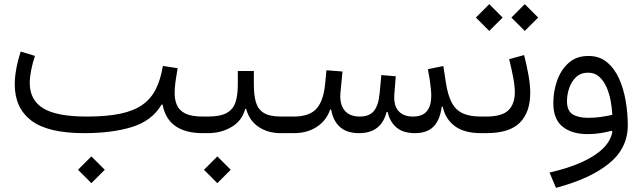

<svg xmlns="http://www.w3.org/2000/svg" viewBox="-20 -638 3078 920"><path d="M831.1 -311.2 760.5 -322.1Q749.9 -257.8 727.1 -211.8Q704.3 -165.8 663.5 -136.6Q622.6 -107.3 557.4 -93.4Q492.3 -79.5 396.4 -79.5Q250.7 -79.5 186.7 -119.2Q122.6 -158.8 122.6 -240.5Q122.6 -267.1 129.1 -300.8Q135.6 -334.4 147.4 -370.2L79 -391Q65.4 -348.9 58.1 -308.6Q50.7 -268.2 50.7 -233.9Q50.7 -120.7 129.9 -60.4Q209 0 383.5 0Q517.2 0 612.6 -29.5Q708.1 -58.9 754.1 -136.7H758.9Q772.5 -66.7 821.4 -33.3Q870.2 0 951.3 0H951.8V-79.5H951.3Q897.4 -79.5 868.2 -94Q839.1 -108.5 828 -133.7Q816.9 -158.8 816.9 -190.9Q816.9 -218.2 820.9 -247.2Q825 -276.2 831.1 -311.2ZM353.8 175.5 417.8 239.7 482.1 175.5 417.8 111.4Z M1196.4 -232.2V-297.8H1119.5V-232.2Q1119.5 -183 1108.7 -148.9Q1097.8 -114.8 1067.1 -97.2Q1036.3 -79.5 976.3 -79.5H951.7Q943.2 -79.5 940.2 -69.8Q937.3 -60 937.3 -39.9Q937.3 -19.7 940.2 -9.8Q943.2 0 951.7 0H976.3Q1040 0 1090.2 -30Q1140.4 -59.9 1154.7 -115.9H1159.6Q1174.4 -60.1 1218.9 -30.1Q1263.3 0 1325.4 0H1362.8V-79.5H1327Q1272.3 -79.5 1244.2 -96.9Q1216.1 -114.3 1206.2 -148.3Q1196.4 -182.3 1196.4 -232.2ZM957.4 175.5 1021.4 239.7 1085.7 175.5 1021.4 111.4Z M2096.5 -126.9H2101.4Q2114.3 -66.9 2159.7 -33.5Q2205.1 0 2284.8 0H2285.6V-79.5H2284.8Q2232 -79.5 2198.3 -94.6Q2164.6 -109.7 2145.4 -145Q2126.1 -180.3 2116.9 -240L2104.4 -321.7L2030.3 -306.5Q2035.2 -282.4 2038.8 -258.5Q2042.4 -234.6 2044.4 -214.4Q2046.5 -194.1 2046.5 -180Q2046.5 -130.5 2025.1 -105Q2003.8 -79.5 1958.8 -79.5Q1912.8 -79.5 1888.9 -106.7Q1864.9 -133.8 1869.8 -189.9L1876.4 -272.6L1807.2 -278.3L1799.1 -191.1Q1793.5 -132.9 1771.6 -106.2Q1749.6 -79.5 1704.5 -79.5Q1653.7 -79.5 1629.6 -110.7Q1605.6 -141.9 1611.8 -198.6L1621.2 -295.3L1544.3 -301.4L1537.1 -228.3Q1528 -149.6 1493.9 -114.6Q1459.8 -79.5 1387.8 -79.5H1362.8Q1355.4 -79.5 1351.9 -70.6Q1348.4 -61.7 1348.4 -40.4Q1348.4 -19.1 1352 -9.5Q1355.5 0 1362.8 0H1387.8Q1453.9 0 1499.7 -31.3Q1545.6 -62.5 1561.8 -113.1H1566.7Q1576.1 -58.9 1609 -29.5Q1641.9 0 1700.8 0Q1806.8 0 1832.5 -101.7H1837.4Q1847.7 -54.7 1879.6 -27.3Q1911.5 0 1968.5 0Q2026.6 0 2057.7 -31.8Q2088.8 -63.6 2096.5 -126.9Z M2491.4 -374.1 2419.8 -354.5Q2431.5 -306.6 2439.2 -266.3Q2446.9 -226 2446.9 -196.8Q2446.9 -139 2415.6 -109.3Q2384.4 -79.5 2310.6 -79.5H2285.6Q2271.2 -79.5 2271.2 -39.9Q2271.2 0 2285.6 0H2310.6Q2420.5 0 2470.6 -49.9Q2520.7 -99.8 2520.7 -192.9Q2520.7 -229.9 2512.7 -276Q2504.6 -322.1 2491.4 -374.1ZM2260.3 -553.9 2324.3 -489.8 2388.6 -553.9 2324.3 -618.1ZM2430.5 -553.9 2494.5 -489.8 2558.8 -553.9 2494.5 -618.1Z M2914.1 -7Q2907 36.4 2869.4 73.3Q2831.8 110.3 2767.1 139.3Q2702.4 168.4 2613.2 188.8L2644 262.1Q2807.7 218.8 2897.9 145.6Q2988.1 72.5 2988.1 -37.7Q2988.1 -94.8 2978.3 -153.2Q2968.5 -211.6 2946.6 -260.8Q2924.7 -310 2888.4 -339.9Q2852.1 -369.9 2799.1 -369.9Q2742.6 -369.9 2705.3 -337Q2667.9 -304 2649.6 -252.1Q2631.3 -200.1 2631.3 -143.6Q2631.3 -66.9 2675.6 -31.2Q2719.8 4.6 2795.7 4.6Q2828.1 4.6 2857.3 -0.1Q2886.6 -4.8 2911.1 -11.5ZM2913.9 -87.8Q2889.5 -82.2 2860.2 -77.8Q2831 -73.4 2798.1 -73.4Q2751.1 -73.4 2723.9 -90.3Q2696.8 -107.3 2696.8 -152.8Q2696.8 -185.2 2707.7 -216.7Q2718.7 -248.2 2740.9 -269Q2763.2 -289.8 2797.5 -289.8Q2829.4 -289.8 2851 -270.5Q2872.6 -251.3 2886.1 -220.6Q2899.6 -190 2906.1 -154.9Q2912.5 -119.7 2913.9 -87.8Z"/></svg>

Font: Estedad-FD VF
Style: Regular
Weight: 100
Designer: Amin Abedi
Version: Version 7.3